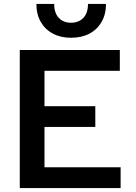

<svg xmlns="http://www.w3.org/2000/svg" viewBox="-20 -951 690 971"><path d="M80 0V-698H586V-593H205V-414H462V-309H205V-105H590V0ZM339 -760Q287 -760 247.5 -781Q208 -802 186 -840.5Q164 -879 164 -931H254Q254 -885 277.5 -860.5Q301 -836 339 -836Q378 -836 401.5 -860.5Q425 -885 425 -931H516Q516 -879 494 -840.5Q472 -802 432.5 -781Q393 -760 339 -760Z"/></svg>

Font: Azeret Mono Thin Medium
Style: Regular
Weight: 500
Version: Version 1.002